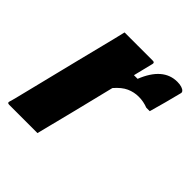

<svg xmlns="http://www.w3.org/2000/svg" viewBox="-153 -665 781 781"><g transform="rotate(45 237.0 -275.0)"><path d="M176 0H13Q1 0 5 -11Q7 -16 15 -48Q23 -80 35 -128.5Q47 -177 61 -233.5Q75 -290 88.5 -344.5Q102 -399 113 -442Q120 -469 126 -494Q132 -519 137 -540H300Q311 -540 308 -529Q303 -508 297.5 -486.5Q292 -465 287 -444H308Q350 -550 431 -550Q446 -550 456.5 -546.5Q467 -543 471 -538Q475 -534 474 -528Q464 -489 455.5 -456.5Q447 -424 436 -386H416Q403 -391 390 -393.5Q377 -396 363 -396Q336 -396 311.5 -385Q287 -374 262 -345Q241 -259 219.5 -172.5Q198 -86 176 0Z"/></g></svg>

Font: Recursive Sn Lnr St XBd
Style: Italic
Weight: 800
Italic angle: -15°
Version: Version 1.079;hotconv 1.0.112;makeotfexe 2.5.65598; ttfautoh